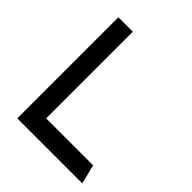

<svg xmlns="http://www.w3.org/2000/svg" viewBox="-195 -820 940 940"><g transform="rotate(45 275.0 -350.0)"><path d="M180 -700V-100H505L530 0H80V-700Z"/></g></svg>

Font: SB Skate blade
Style: Regular
Weight: 400
Designer: Valerio Brotto (Silverblur_type)
Version: Version 1.003